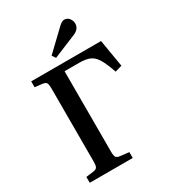

<svg xmlns="http://www.w3.org/2000/svg" viewBox="-221 -1049 1042 1164"><g transform="rotate(-30 300.5 -467.0)"><path d="M57 0V-41L111 -48Q131 -51 136.5 -62.5Q142 -74 142 -99V-615Q142 -640 136 -650Q130 -660 109 -663L57 -669V-710H546L578 -519L530 -505Q508 -569 488 -603Q468 -637 440 -649.5Q412 -662 367 -662H263V-97Q263 -71 269.5 -60.5Q276 -50 298 -48L358 -41V0ZM259 -758 242 -783 375 -910Q399 -934 416 -934Q438 -934 451 -917Q464 -900 464 -881Q464 -842 419 -824Z"/></g></svg>

Font: Literata 36pt Medium
Style: Regular
Weight: 500
Designer: Latin by Veronika Burian and Jose Scaglione. Greek by Irene Vlachou. Cyrillic by Vera Evstafieva.
Foundry: TypeTogether
Version: Version 3.002